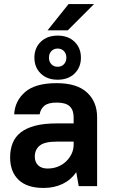

<svg xmlns="http://www.w3.org/2000/svg" viewBox="-20 -920 560 949"><path d="M319 -900H445L315 -770H215ZM195 9Q114 9 72 -31Q30 -71 30 -142Q30 -181 42.5 -212.5Q55 -244 82.5 -265.5Q110 -287 153.5 -298.5Q197 -310 260 -310H344V-340Q344 -376 324.5 -394.5Q305 -413 260 -413Q218 -413 199 -397Q180 -381 176 -355H50Q54 -422 104.5 -465.5Q155 -509 260 -509Q360 -509 410 -463Q460 -417 460 -340V0H369L357 -69Q331 -31 289.5 -11Q248 9 195 9ZM215 -87Q243 -87 266.5 -96.5Q290 -106 307 -122.5Q324 -139 334 -160Q344 -181 344 -205V-220H260Q200 -220 176 -200Q152 -180 152 -146Q152 -119 168.5 -103Q185 -87 215 -87ZM265 -526Q213 -526 181.5 -556.5Q150 -587 150 -635Q150 -683 181.5 -713.5Q213 -744 265 -744Q317 -744 348.5 -713.5Q380 -683 380 -635Q380 -587 348.5 -556.5Q317 -526 265 -526ZM265 -590Q284 -590 296 -602.5Q308 -615 308 -635Q308 -655 296 -667.5Q284 -680 265 -680Q246 -680 234 -667.5Q222 -655 222 -635Q222 -615 234 -602.5Q246 -590 265 -590Z"/></svg>

Font: PT Root UI Web Bold
Style: Regular
Weight: 700
Designer: Vitaly Kuzmin
Foundry: ParaType Ltd.
Version: Version 1.000W